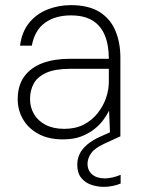

<svg xmlns="http://www.w3.org/2000/svg" viewBox="-20 -531 548 748"><path d="M225 12Q168 12 128.5 -10Q89 -32 69 -67.5Q49 -103 49 -144Q49 -198 74.5 -233Q100 -268 145.5 -285Q191 -302 252 -302H404Q404 -355 388.5 -393Q373 -431 340.5 -451Q308 -471 256 -471Q195 -471 155 -442Q115 -413 104 -353H58Q65 -407 93.5 -442Q122 -477 165 -494Q208 -511 256 -511Q325 -511 367.5 -484.5Q410 -458 429.5 -411.5Q449 -365 449 -306V0H409L405 -100Q397 -84 383 -64.5Q369 -45 347.5 -28Q326 -11 296.5 0.5Q267 12 225 12ZM230 -29Q274 -29 306 -45.5Q338 -62 360 -89.5Q382 -117 393 -149Q404 -181 404 -212V-263H255Q195 -263 160.5 -247.5Q126 -232 111.5 -205.5Q97 -179 97 -145Q97 -113 112.5 -86.5Q128 -60 158 -44.5Q188 -29 230 -29ZM385 197Q360 197 336 189Q312 181 296.5 162Q281 143 281 110Q281 89 290 69.5Q299 50 320 32Q341 14 376 -1L434 -27L449 0L386 29Q349 46 335 66Q321 86 321 107Q321 133 339 148.5Q357 164 389 164Q403 164 419.5 160Q436 156 450 150V184Q436 190 418.5 193.5Q401 197 385 197Z"/></svg>

Font: DM Sans 20pt ExtraLight
Style: Regular
Weight: 250
Version: Version 4.004;gftools[0.9.30]